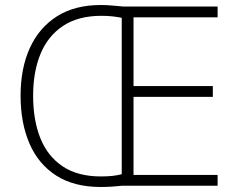

<svg xmlns="http://www.w3.org/2000/svg" viewBox="-20 -740 949 765"><path d="M381 -720Q406 -720 426.5 -718Q447 -716 471 -714H847V-671H512V-397H828V-354H512V-43H847V0H467Q448 2 427 3.5Q406 5 381 5Q275 5 204 -40.5Q133 -86 97.5 -168Q62 -250 62 -359Q62 -468 99 -549Q136 -630 207 -675Q278 -720 381 -720ZM384 -677Q292 -677 231.5 -637Q171 -597 141.5 -525.5Q112 -454 112 -359Q112 -261 141 -189Q170 -117 230 -77Q290 -37 382 -37Q434 -37 465 -46V-669Q451 -672 430.5 -674.5Q410 -677 384 -677Z"/></svg>

Font: Noto Kufi Arabic ExtraLight
Style: Regular
Weight: 200
Designer: Monotype Design Team, David Williams, Khaled Hosny
Foundry: Google LLC
Version: Version 2.109; ttfautohint (v1.8.4.7-5d5b)